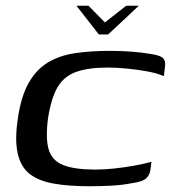

<svg xmlns="http://www.w3.org/2000/svg" viewBox="-20 -641 595 668"><path d="M246 -621H288L345 -563L419 -621H463L356 -521H324ZM42 -228Q53 -305 79.5 -352Q106 -399 146.5 -423.5Q187 -448 241 -456Q295 -464 361 -464Q400 -464 435.5 -461.5Q471 -459 506 -453Q539 -448 548 -438Q557 -428 554 -409L550 -376Q528 -386 493 -392.5Q458 -399 421 -402.5Q384 -406 355 -406Q288 -406 245.5 -391Q203 -376 180.5 -338Q158 -300 147 -229Q138 -159 149.5 -120.5Q161 -82 200.5 -66.5Q240 -51 312 -51Q341 -51 375 -54.5Q409 -58 443.5 -64Q478 -70 507 -78L503 -48Q500 -31 488 -20Q476 -9 441 -4Q405 3 367 5Q329 7 291 7Q218 7 165.5 -2.5Q113 -12 82.5 -36.5Q52 -61 41.5 -107.5Q31 -154 42 -228Z"/></svg>

Font: Genos Medium
Style: Italic
Weight: 500
Italic angle: -8°
Designer: Robert E. Leuschke
Foundry: Robert E. Leuschke
Version: Version 1.010